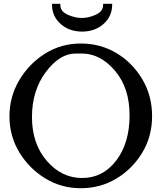

<svg xmlns="http://www.w3.org/2000/svg" viewBox="-20 -975 854 1015"><path d="M255 -955H299V-948Q299 -915 337.5 -897.5Q376 -880 412.5 -880Q449 -880 487 -897.5Q525 -915 525 -948V-955H573V-950Q573 -889 527.5 -848.5Q482 -808 414 -808Q346 -808 300.5 -848.5Q255 -889 255 -950ZM219 -32Q134 -84 82 -170Q30 -256 30 -360Q30 -464 82 -551.5Q134 -639 219 -692Q304 -745 407 -745Q510 -745 594.5 -695Q679 -645 731.5 -557.5Q784 -470 784 -361.5Q784 -253 731.5 -167Q679 -81 594.5 -30.5Q510 20 407 20Q304 20 219 -32ZM413 -692H380Q295 -692 222 -594Q149 -496 149 -356Q149 -216 227 -125Q305 -34 414.5 -34Q524 -34 594.5 -126.5Q665 -219 665 -365Q665 -511 587.5 -601.5Q510 -692 413 -692Z"/></svg>

Font: Sawarabi Mincho
Style: Regular
Weight: 400
Version: Version 1.00